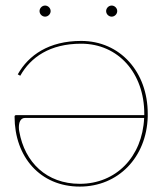

<svg xmlns="http://www.w3.org/2000/svg" viewBox="-20 -670 585 692"><path d="M122.5 -630C122.5 -619 132 -610 142.5 -610C153.5 -610 162.5 -619.5 162.5 -630C162.5 -641 153 -650 142.5 -650C131.5 -650 122.5 -640.5 122.5 -630ZM362.5 -630C362.5 -619 372 -610 382.5 -610C393.5 -610 402.5 -619.5 402.5 -630C402.5 -641 393 -650 382.5 -650C371.5 -650 362.5 -640.5 362.5 -630ZM70.5 -245H499.5V-244.5C493 -104.5 398 -7.5 267.5 -7.5C148.5 -7.5 69 -84.5 49.5 -196C48.5 -200.5 48 -205.5 48 -211C48 -227.5 53 -245 70.5 -245ZM500 -255H37.5C35.5 -255 32.5 -253.5 32.5 -250C32.5 -105 124.5 2.5 267.5 2.5C405.5 2.5 508 -102 512.5 -249.5V-260C512.5 -410.5 413 -522.5 272.5 -522.5C156.5 -522.5 83 -471.5 44 -402L53 -397C90.5 -463.5 159.5 -512.5 272.5 -512.5C406.5 -512.5 500 -406 500 -260Z"/></svg>

Font: ZnikomitSC
Style: Regular
Weight: 100
Designer: gluk
Foundry: gluk
Version: Version 0.55